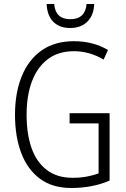

<svg xmlns="http://www.w3.org/2000/svg" viewBox="-20 -930 630 960"><path d="M328 -364H528V-27Q484 -8 435.5 1Q387 10 337 10Q242 10 179.5 -36.5Q117 -83 86 -165.5Q55 -248 55 -356Q55 -465 88.5 -548Q122 -631 187.5 -677.5Q253 -724 350 -724Q396 -724 438.5 -713.5Q481 -703 520 -680L498 -632Q461 -654 424 -664Q387 -674 350 -674Q272 -674 219.5 -634.5Q167 -595 140 -524Q113 -453 113 -356Q113 -261 137.5 -190.5Q162 -120 213.5 -80.5Q265 -41 343 -41Q381 -41 413.5 -47Q446 -53 473 -63V-313H328ZM451 -910Q449 -854 417 -822Q385 -790 331 -790Q278 -790 247 -820.5Q216 -851 213 -910H251Q257 -834 332 -834Q406 -834 413 -910Z"/></svg>

Font: Noto Sans Devanagari UI Condensed Light
Style: Regular
Weight: 300
Width: 3
Designer: Jelle Bosma - Monotype Design Team
Foundry: Monotype Imaging Inc.
Version: Version 2.004; ttfautohint (v1.8.4.7-5d5b)